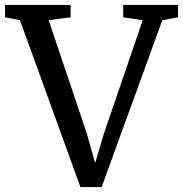

<svg xmlns="http://www.w3.org/2000/svg" viewBox="-40 -763 746 783"><path d="M-19.5 -692.5V-743H248V-692.5L158.5 -680.5L313.5 -220L348 -98L385 -222L542 -680.5L462.5 -692.5V-743H686V-692.5L622 -680.5L374.5 0H288L41.5 -680.5Z"/></svg>

Font: Merriweather Light 18pt
Style: Regular
Weight: 400
Version: Version 2.100